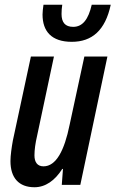

<svg xmlns="http://www.w3.org/2000/svg" viewBox="-20 -778 486 808"><path d="M282 -602C367 -602 423 -650 446 -758H366C352 -697 328 -665 288 -665C254 -665 239 -684 239 -719C239 -732 240 -746 242 -758H163C161 -744 159 -728 159 -717C159 -646 197 -602 282 -602ZM125 10C171 10 211 -18 242 -67H245L240 0H318L432 -540H335L273 -253C251 -144 216 -78 163 -78C137 -78 125 -96 125 -124C125 -148 129 -176 136 -206L207 -540H110L34 -186C29 -158 24 -124 24 -100C24 -30 59 10 125 10Z"/></svg>

Font: Noto Sans UI Condensed Medium
Style: Italic
Weight: 500
Width: 3
Italic angle: -12°
Designer: Monotype Design Team
Foundry: Monotype Imaging Inc.
Version: Version 1.901